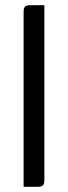

<svg xmlns="http://www.w3.org/2000/svg" viewBox="-20 -720 261 740"><path d="M98 -700C77 -700 71 -694 71 -673V0H124C145 0 151 -6 151 -27V-700Z"/></svg>

Font: Rationale One
Style: Regular
Weight: 400
Designer: Cyreal (www.cyreal.org)
Foundry: Cyreal (www.cyreal.org)
Version: Version 1.001